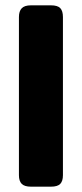

<svg xmlns="http://www.w3.org/2000/svg" viewBox="-20 -700 307 720"><path d="M51 -43V-636Q51 -658 61.5 -669Q72 -680 96 -680H171Q196 -680 206 -669.5Q216 -659 216 -636V-43Q216 -21 206 -10.5Q196 0 171 0H96Q72 0 61.5 -10.5Q51 -21 51 -43Z"/></svg>

Font: Mitr Medium
Style: Regular
Weight: 500
Designer: Thanarat Vachiruckul
Foundry: Cadson Demak
Version: Version 1.003